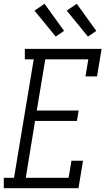

<svg xmlns="http://www.w3.org/2000/svg" viewBox="-42 -993 562 1013"><path d="M-22 0V-55H32L136 -680H89V-735H494L470 -590H409L424 -680H197L152 -410H373L364 -355H143L94 -55H320L335 -145H396L372 0ZM422 -800 310 -937 363 -973 466 -830ZM252 -800 140 -937 193 -973 296 -830Z"/></svg>

Font: Iosevka Curly Slab LtObl
Style: Regular
Weight: 300
Italic angle: -9°
Monospace: yes
Designer: Belleve Invis
Foundry: Belleve Invis
Version: Version 11.0.0; ttfautohint (v1.8.3)